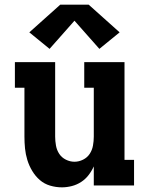

<svg xmlns="http://www.w3.org/2000/svg" viewBox="-20 -797 640 825"><path d="M246 8Q220 8 195 0.5Q170 -7 151 -23.5Q132 -40 118.5 -62.5Q105 -85 97.5 -109.5Q90 -134 87.5 -159Q85 -184 85 -210V-420H44V-530H217V-210Q217 -191 220.5 -171.5Q224 -152 234.5 -136Q245 -120 263 -111Q281 -102 300 -102Q319 -102 337 -111Q355 -120 365.5 -136Q376 -152 379.5 -171.5Q383 -191 383 -210V-420H342V-530H515V-110H556V0H383V-82Q374 -62 360.5 -44.5Q347 -27 328.5 -15Q310 -3 288.5 2.5Q267 8 246 8ZM193 -587 106 -658 239 -777H361L494 -658L407 -587L300 -708Z"/></svg>

Font: Iosevka Curly Slab XBdEx
Style: Regular
Weight: 800
Width: 7
Monospace: yes
Designer: Belleve Invis
Foundry: Belleve Invis
Version: Version 11.0.0; ttfautohint (v1.8.3)